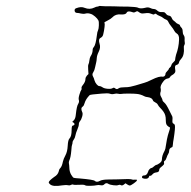

<svg xmlns="http://www.w3.org/2000/svg" viewBox="-20 -628 634 638"><path d="M315 -608Q321 -607 358 -607Q379 -606 406 -606Q431 -605 437 -603Q446 -598 462 -602Q472 -605 479 -601.5Q486 -598 491.5 -598Q497 -598 503 -592.5Q509 -587 518 -588Q524 -588 525.5 -587.5Q527 -587 531 -583Q535 -577 541.5 -576Q548 -575 550.5 -568.5Q553 -562 557.5 -559Q562 -556 564.5 -553Q567 -550 572.5 -548Q578 -546 578 -543.5Q578 -541 582.5 -536.5Q587 -532 587 -524Q587 -516 590.5 -511Q594 -506 593.5 -499Q593 -492 594 -487Q595 -482 592.5 -478Q590 -474 591 -466.5Q592 -459 590 -449Q588 -439 582 -432.5Q576 -426 575 -421Q574 -414 566 -412Q560 -411 562 -398Q564 -390 560.5 -385.5Q557 -381 552 -378.5Q547 -376 545 -372Q543 -368 536.5 -367Q530 -366 524 -359Q511 -343 514 -334Q515 -329 514 -324Q510 -314 516 -305Q520 -298 520 -295Q520 -292 526.5 -286.5Q533 -281 543 -260Q551 -245 552.5 -241Q554 -237 553 -229Q552 -219 556 -217.5Q560 -216 561 -212Q563 -204 557 -166Q555 -156 554.5 -148Q554 -140 552 -139Q542 -136 542 -126Q542 -121 539 -116.5Q536 -112 533.5 -104Q531 -96 527.5 -94Q524 -92 525 -87Q526 -84 524.5 -81.5Q523 -79 512 -70Q509 -67 509 -63Q509 -56 499 -55Q491 -54 486.5 -48.5Q482 -43 479 -44Q476 -45 475 -40Q472 -33 461 -34Q453 -35 452 -38Q451 -45 459 -45Q468 -45 472 -57Q473 -62 477 -66Q481 -70 484 -70Q486 -70 491.5 -75Q497 -80 499.5 -80Q502 -80 510 -85.5Q518 -91 518 -98Q518 -111 527 -127Q530 -133 531 -143Q535 -169 538 -179Q541 -188 543 -195Q547 -206 542 -206Q541 -206 536 -210.5Q531 -215 531 -227Q531 -239 529 -245Q526 -256 512 -270Q507 -275 504.5 -280Q502 -285 495.5 -288Q489 -291 488 -295Q485 -303 472 -305Q463 -306 460 -308Q447 -315 434 -316Q426 -317 407 -317Q388 -317 384 -316Q378 -315 372.5 -316.5Q367 -318 359.5 -316Q352 -314 345.5 -316.5Q339 -319 318 -317Q280 -314 278 -312Q265 -299 261 -285Q259 -277 255 -274Q247 -269 253 -256Q256 -251 253 -240.5Q250 -230 246 -225.5Q242 -221 242 -215Q242 -209 237 -197.5Q232 -186 230.5 -177.5Q229 -169 225 -164Q221 -159 221 -154.5Q221 -150 219.5 -147Q218 -144 217 -128Q215 -104 210 -94Q208 -89 209 -85Q210 -81 210.5 -69Q211 -57 216.5 -47.5Q222 -38 225.5 -37Q229 -36 245 -35Q291 -31 295 -27Q301 -21 312 -27Q319 -31 337.5 -31.5Q356 -32 370 -32Q413 -34 417 -32Q421 -30 428 -31Q436 -32 435 -29Q435 -26 425 -19Q415 -12 412 -11.5Q409 -11 403 -15L397 -19L392 -15Q386 -10 381 -13Q378 -15 373 -13Q368 -11 357 -12.5Q346 -14 342 -16Q333 -23 326 -15Q322 -11 314.5 -12.5Q307 -14 301 -12.5Q295 -11 280.5 -10.5Q266 -10 262.5 -12.5Q259 -15 243 -14Q227 -13 223.5 -14.5Q220 -16 215.5 -13.5Q211 -11 205.5 -12.5Q200 -14 186 -12Q157 -7 147 -15Q142 -19 142 -22Q142 -27 160 -40Q172 -47 175 -58Q176 -65 180 -69Q186 -75 189 -91Q191 -100 197.5 -112Q204 -124 205 -143.5Q206 -163 211 -168Q218 -175 218 -196Q218 -210 221.5 -210.5Q225 -211 227 -213.5Q229 -216 225 -220L220 -223L226 -229Q231 -235 232 -248Q235 -276 240 -283Q244 -290 242 -295.5Q240 -301 244 -314Q248 -327 250 -329Q252 -331 251 -335Q250 -339 255 -345Q264 -356 264 -366Q264 -371 269 -377L274 -382L273 -397Q272 -411 274 -414.5Q276 -418 277 -427Q278 -436 281 -441Q288 -451 288 -464Q288 -468 292 -472Q298 -479 302 -511Q303 -522 306 -528Q308 -532 308.5 -544Q309 -556 307 -560Q304 -566 296 -573Q288 -580 281 -582Q272 -585 264.5 -583Q257 -581 249 -583Q241 -585 237 -585Q229 -585 228 -592Q227 -599 234 -601Q250 -607 261 -602Q278 -595 294 -603Q300 -606 303 -606Q306 -606 308.5 -607.5Q311 -609 315 -608ZM419 -588Q404 -593 401 -586Q398 -579 382 -580Q364 -582 353 -570Q348 -565 338 -560L327 -554L328 -547Q328 -540 325.5 -525.5Q323 -511 320.5 -507.5Q318 -504 314 -502Q306 -498 311 -482Q315 -470 308 -456Q302 -444 301.5 -434.5Q301 -425 299.5 -420Q298 -415 296 -404.5Q294 -394 290 -388Q285 -381 289 -374Q292 -369 294 -361Q296 -354 301 -348Q306 -342 310 -342Q315 -342 320.5 -338Q326 -334 337.5 -333Q349 -332 354 -335Q358 -338 362 -335Q368 -329 375 -335Q380 -338 393 -338Q406 -338 414 -340Q422 -342 430 -344Q438 -346 445 -348.5Q452 -351 460 -353Q468 -355 484 -363Q510 -376 521 -373Q523 -373 525 -374Q527 -375 528.5 -377.5Q530 -380 530 -383Q530 -386 535.5 -391.5Q541 -397 541 -399Q541 -401 544.5 -403.5Q548 -406 549.5 -411.5Q551 -417 556.5 -421.5Q562 -426 562 -430Q562 -434 565 -446Q574 -470 575 -496Q576 -512 567 -517Q562 -520 559 -526Q556 -532 549 -540.5Q542 -549 539.5 -555Q537 -561 531.5 -563Q526 -565 522 -568.5Q518 -572 510.5 -575Q503 -578 501 -580Q496 -585 492 -580Q490 -579 481.5 -582.5Q473 -586 462.5 -584Q452 -582 447 -584.5Q442 -587 439 -589.5Q436 -592 430.5 -588.5Q425 -585 419 -588Z"/></svg>

Font: TT2020 Style D
Style: Italic
Weight: 400
Italic angle: -15°
Version: Version 0.2.000